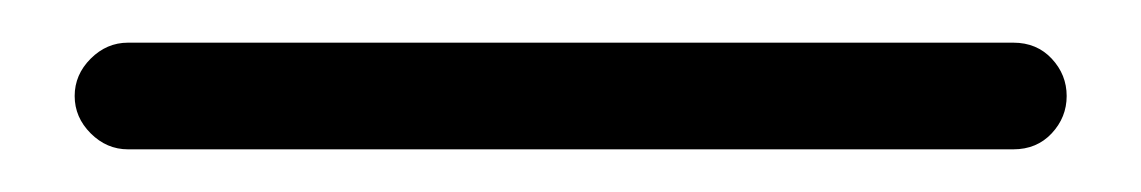

<svg xmlns="http://www.w3.org/2000/svg" viewBox="-20 54 535 90"><path d="M455 74Q466 74 473 81.5Q480 89 480 99Q480 109 473 116.5Q466 124 455 124H40Q30 124 22.5 116.5Q15 109 15 99Q15 89 22.5 81.5Q30 74 40 74Z"/></svg>

Font: Hubballi
Style: Regular
Weight: 400
Designer: Erin McLaughlin
Version: Version 1.000; ttfautohint (v1.8.3)